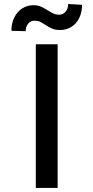

<svg xmlns="http://www.w3.org/2000/svg" viewBox="-20 -925 459 945"><path d="M263.7 0H156.2V-707H263.7ZM144.5 -899.4Q165 -899.4 180.4 -892.8Q195.8 -886.2 214.8 -874Q232.9 -862.8 244.6 -857.7Q256.3 -852.5 270.5 -852.5Q290 -852.5 302.7 -867.4Q315.4 -882.3 315.4 -905.3L383.8 -901.4Q383.8 -863.8 369.6 -835.7Q355.5 -807.6 331.1 -792.5Q306.6 -777.3 276.4 -777.3Q252.9 -777.3 237.1 -783.9Q221.2 -790.5 203.1 -802.7Q188 -813 176.5 -818.1Q165 -823.2 149.4 -823.2Q130.4 -823.2 118.4 -808.3Q106.4 -793.5 106.4 -771.5L36.1 -773.4Q36.1 -810.5 50.5 -839.4Q64.9 -868.2 89.6 -883.8Q114.3 -899.4 144.5 -899.4Z"/></svg>

Font: Pretendard Medium
Style: Regular
Weight: 500
Designer: Base glyphs from Inter by Rasmus Andersson; Hangeul glyphs from Noto Sans CJK(Source Han Sans) by Jang Soo-young and Kan
Foundry: Kil Hyung-jin
Version: Version 1.309